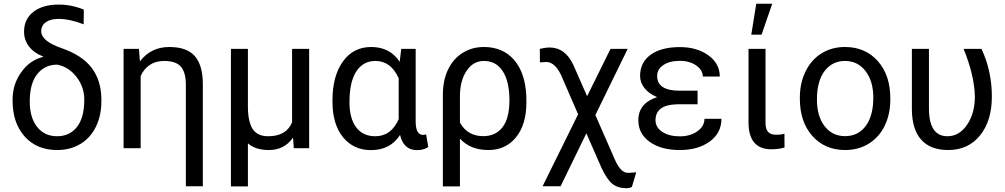

<svg xmlns="http://www.w3.org/2000/svg" viewBox="-20 -788 5345 1021"><path d="M107.9 -619.6Q107.9 -686 157.5 -724.9Q207 -763.7 292.5 -763.7Q360.4 -763.7 425.8 -736.8L424.8 -658.7Q351.1 -687.5 290.5 -687.5Q248.5 -687.5 223.9 -669.9Q199.2 -652.3 199.2 -622.1Q199.2 -569.3 307.4 -532Q415.5 -494.6 466.1 -429Q516.6 -363.3 519 -267.6V-248.5Q519 -173.8 490.2 -114.5Q461.4 -55.2 408 -22.7Q354.5 9.8 283.7 9.8Q175.3 9.8 111.1 -62.3Q46.9 -134.3 46.9 -252.4V-258.8Q46.9 -339.4 92.8 -403.8Q138.7 -468.3 209 -485.4L208.5 -487.8Q160.2 -506.8 134 -541Q107.9 -575.2 107.9 -619.6ZM138.2 -248.5Q138.2 -162.6 177.5 -113Q216.8 -63.5 283.7 -63.5Q350.1 -63.5 389.2 -112.8Q428.2 -162.1 428.2 -258.8Q428.2 -325.2 387 -378.7Q345.7 -432.1 284.7 -444.3Q218.3 -444.3 178.2 -394.3Q138.2 -344.2 138.2 -248.5Z M718.8 -528.3 724.1 -461.9Q782.7 -538.1 880.4 -538.1Q973.1 -538.1 1015.6 -490Q1058.1 -441.9 1058.6 -342.3V202.6H968.3V-336.9Q968.3 -403.3 941.9 -433.6Q915.5 -463.9 853 -463.9Q808.1 -463.9 776.4 -442.6Q744.6 -421.4 728 -383.3V0H637.2V-528.3Z M1208 0ZM1298.3 -528.3V-219.2Q1298.8 -139.6 1324 -101.6Q1349.1 -63.5 1405.8 -63.5Q1502.9 -63.5 1533.2 -137.7V-528.3H1624V0H1542.5L1538.1 -56.2Q1492.7 9.8 1409.7 9.8Q1337.9 9.8 1298.3 -25.9V203.1H1208V-528.3Z M2190.4 -528.3V-139.2Q2191.4 -70.8 2229.5 -70.8Q2238.8 -70.8 2246.1 -73.2L2257.3 -6.3Q2233.9 10.3 2197.8 10.3Q2126 10.3 2107.4 -70.3Q2055.2 10.3 1953.1 10.3Q1859.4 10.3 1803.7 -58.8Q1748 -127.9 1748 -247.1V-254.4Q1748 -383.3 1803.2 -460.7Q1858.4 -538.1 1954.1 -538.1Q2053.2 -538.1 2105.5 -459.5L2113.8 -528.3ZM1838.4 -244.1Q1838.4 -158.7 1874 -111.1Q1909.7 -63.5 1975.6 -63.5Q2060.1 -63.5 2100.1 -154.3V-372.1Q2058.6 -463.9 1976.6 -463.9Q1911.1 -463.9 1874.8 -408.4Q1838.4 -353 1838.4 -244.1Z M2553.2 -538.1Q2654.3 -538.1 2713.9 -469.2Q2773.4 -400.4 2778.8 -276.4L2779.3 -244.1Q2779.3 -127 2724.6 -58.6Q2669.9 9.8 2576.7 9.8Q2481.4 9.8 2425.8 -50.8V203.1H2335V-283.2Q2335 -360.4 2362.5 -418Q2390.1 -475.6 2440.2 -506.8Q2490.2 -538.1 2553.2 -538.1ZM2425.8 -135.7Q2466.3 -64 2549.8 -64Q2615.7 -64 2652.3 -111.6Q2689 -159.2 2689 -254.4Q2689 -354.5 2653.6 -409.2Q2618.2 -463.9 2553.2 -463.9Q2496.1 -463.9 2460.9 -411.1Q2425.8 -358.4 2425.8 -275.9Z M2901.4 -535.6Q2986.3 -535.6 3029.3 -441.9L3102.1 -276.4L3226.6 -528.3H3317.9L3146 -176.3L3252.4 66.9Q3282.2 129.4 3315.4 130.9H3328.1L3363.3 128.4L3340.3 205.6Q3328.6 212.9 3310.5 212.9Q3266.1 212.9 3236.8 189.9Q3207.5 167 3177.2 101.6L3098.1 -79.1L2960.9 202.6H2865.2L3054.2 -180.2L2972.2 -369.1Q2936.5 -458.5 2884.3 -458.5L2851.1 -456.1L2850.6 -528.3Q2883.8 -535.6 2901.4 -535.6Z M3465.8 -148.4Q3465.8 -110.8 3501.7 -86.9Q3537.6 -63 3595.2 -63Q3650.4 -63 3688.2 -89.8Q3726.1 -116.7 3726.1 -156.2H3816.4Q3816.4 -80.6 3754.2 -35.4Q3691.9 9.8 3595.2 9.8Q3495.6 9.8 3435.1 -33.4Q3374.5 -76.7 3374.5 -148.4Q3374.5 -239.3 3474.6 -271.5Q3431.6 -289.1 3407.7 -318.8Q3383.8 -348.6 3383.8 -384.3Q3383.8 -456.5 3440.2 -497.1Q3496.6 -537.6 3595.2 -537.6Q3686 -537.6 3746.8 -493.9Q3807.6 -450.2 3807.6 -380.9H3717.3Q3717.3 -415 3682.4 -439.7Q3647.5 -464.4 3595.2 -464.4Q3540.5 -464.4 3507.6 -442.1Q3474.6 -419.9 3474.6 -383.8Q3474.6 -305.7 3593.8 -305.7H3689.5V-233.4H3580.1Q3465.8 -230.5 3465.8 -148.4Z M3960.4 0ZM4050.8 -528.3V-133.3Q4050.8 -102.5 4064.2 -86.9Q4077.6 -71.3 4108.9 -71.3Q4132.3 -71.3 4151.4 -77.1L4151.9 -3.4Q4117.7 5.9 4082 5.9Q3960.4 5.9 3960.4 -137.7V-528.3ZM4001.5 -768.1H4086.4L4029.8 -603.5H3975.1Z M4233.4 0ZM4233.4 -269Q4233.4 -346.7 4263.9 -408.7Q4294.4 -470.7 4348.9 -504.4Q4403.3 -538.1 4473.1 -538.1Q4581.1 -538.1 4647.7 -463.4Q4714.4 -388.7 4714.4 -264.6V-258.3Q4714.4 -181.2 4684.8 -119.9Q4655.3 -58.6 4600.3 -24.4Q4545.4 9.8 4474.1 9.8Q4366.7 9.8 4300 -64.9Q4233.4 -139.6 4233.4 -262.7ZM4324.2 -258.3Q4324.2 -170.4 4365 -117.2Q4405.8 -64 4474.1 -64Q4543 -64 4583.5 -117.9Q4624 -171.9 4624 -269Q4624 -356 4582.8 -409.9Q4541.5 -463.9 4473.1 -463.9Q4406.2 -463.9 4365.2 -410.6Q4324.2 -357.4 4324.2 -258.3Z M4919.9 -528.3V-212.4Q4919.9 -63.5 5018.1 -63.5Q5081.1 -63.5 5122.6 -124.5Q5164.1 -185.5 5164.1 -274.4Q5161.6 -387.2 5104 -528.3H5199.2Q5254.4 -410.6 5254.4 -274.4Q5254.4 -146 5191.7 -68.1Q5128.9 9.8 5022.5 9.8Q4927.7 9.8 4878.9 -44.9Q4830.1 -99.6 4829.1 -204.6V-528.3Z"/></svg>

Font: Roboto
Style: Regular
Weight: 400
Designer: Google
Version: Version 2.134; 2016; ttfautohint (v1.6)